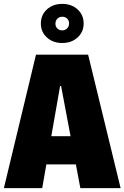

<svg xmlns="http://www.w3.org/2000/svg" viewBox="-20 -967 640 987"><path d="M0 0 165 -686H433L600 0H393L294 -525H289L197 0ZM140 -122V-267H452V-122ZM300 -746Q252 -746 221 -774.5Q190 -803 190 -846Q190 -890 221 -918.5Q252 -947 300 -947Q348 -947 379 -918.5Q410 -890 410 -846Q410 -803 379 -774.5Q348 -746 300 -746ZM300 -811Q315 -811 325 -821Q335 -831 335 -847Q335 -862 325 -871.5Q315 -881 300 -881Q285 -881 275 -871Q265 -861 265 -845Q265 -830 275 -820.5Q285 -811 300 -811Z"/></svg>

Font: Chivo Mono Black
Style: Regular
Weight: 900
Designer: Hector Gatti
Foundry: Omnibus-Type
Version: Version 1.008